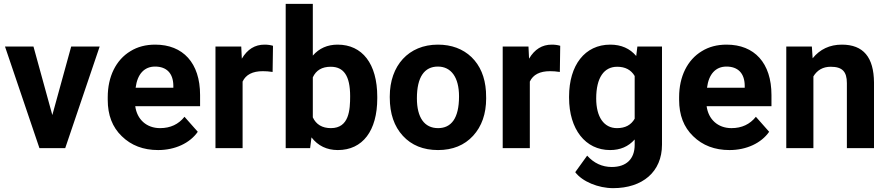

<svg xmlns="http://www.w3.org/2000/svg" viewBox="-20 -770 4616 998"><path d="M6 -528 185 0H319L498 -528H350L252 -172L154 -528Z M802 10C890 10 967 -26 1008 -85L939 -163C908 -124 866 -104 812 -104C741 -104 692 -150 683 -218H1020V-276C1020 -443 931 -538 787 -538C738 -538 695 -527 658 -504C583 -459 540 -372 540 -265V-251C540 -172 564 -109 613 -62C662 -14 725 10 802 10ZM786 -424C846 -424 880 -389 881 -326V-314H685C694 -385 730 -424 786 -424Z M1399 -532C1386 -536 1371 -538 1355 -538C1305 -538 1266 -514 1237 -465L1234 -528H1100V0H1241V-346C1258 -382 1293 -400 1346 -400C1361 -400 1378 -399 1397 -396Z M1465 0H1592L1599 -56C1633 -12 1679 10 1736 10C1865 10 1941 -90 1941 -259V-267C1941 -439 1863 -538 1735 -538C1682 -538 1639 -519 1606 -481V-750H1465ZM1606 -368C1623 -405 1654 -423 1699 -423C1766 -423 1800 -377 1800 -270C1800 -199 1795 -104 1700 -104C1655 -104 1623 -123 1606 -160Z M2006 -263C2006 -179 2029 -113 2074 -64C2119 -15 2180 10 2257 10C2333 10 2394 -15 2439 -64C2484 -113 2507 -178 2507 -259L2506 -295C2501 -370 2476 -429 2431 -473C2386 -516 2327 -538 2256 -538C2104 -538 2006 -429 2006 -269ZM2147 -259C2147 -371 2187 -424 2256 -424C2325 -424 2366 -368 2366 -269C2366 -154 2325 -104 2257 -104C2186 -104 2147 -159 2147 -259Z M2892 -532C2879 -536 2864 -538 2848 -538C2798 -538 2759 -514 2730 -465L2727 -528H2593V0H2734V-346C2751 -382 2786 -400 2839 -400C2854 -400 2871 -399 2890 -396Z M2938 -268V-262C2938 -98 3023 10 3151 10C3204 10 3246 -8 3279 -45V-17C3279 56 3236 98 3160 98C3110 98 3067 78 3032 39L2970 125C3007 174 3090 208 3167 208C3320 208 3421 123 3421 -18V-528H3293L3287 -479C3254 -518 3209 -538 3152 -538C3020 -538 2938 -431 2938 -268ZM3188 -423C3230 -423 3260 -407 3279 -375V-153C3260 -120 3230 -104 3187 -104C3119 -104 3079 -162 3079 -258C3079 -367 3120 -423 3188 -423Z M3772 10C3860 10 3937 -26 3978 -85L3909 -163C3878 -124 3836 -104 3782 -104C3711 -104 3662 -150 3653 -218H3990V-276C3990 -443 3901 -538 3757 -538C3708 -538 3665 -527 3628 -504C3553 -459 3510 -372 3510 -265V-251C3510 -172 3534 -109 3583 -62C3632 -14 3695 10 3772 10ZM3756 -424C3816 -424 3850 -389 3851 -326V-314H3655C3664 -385 3700 -424 3756 -424Z M4067 0H4208V-373C4228 -406 4258 -423 4298 -423C4358 -423 4382 -398 4382 -338V0H4523V-341C4522 -472 4468 -538 4356 -538C4293 -538 4242 -514 4204 -467L4200 -528H4067Z"/></svg>

Font: Noto Sans KR Bold
Style: Regular
Weight: 700
Designer: Ryoko NISHIZUKA  (kana & ideographs); Paul D. Hunt (Latin, Greek & Cyrillic); Wenlong ZHANG  (bopomofo); Sandoll Communi
Foundry: Adobe Systems Incorporated
Version: Version 1.004;PS 1.004;hotconv 1.0.82;makeotf.lib2.5.63406